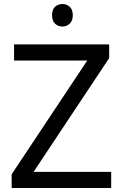

<svg xmlns="http://www.w3.org/2000/svg" viewBox="-20 -935 612 955"><path d="M533 0H38V-68L414 -634H50V-714H523V-646L147 -80H533ZM291 -915Q311 -915 326.5 -901.5Q342 -888 342 -859Q342 -831 326.5 -817Q311 -803 291 -803Q269 -803 254 -817Q239 -831 239 -859Q239 -888 254 -901.5Q269 -915 291 -915Z"/></svg>

Font: Noto Sans Kharoshthi
Style: Regular
Weight: 400
Designer: Monotype Design Team
Foundry: Monotype Imaging Inc.
Version: Version 2.004; ttfautohint (v1.8.4.7-5d5b)